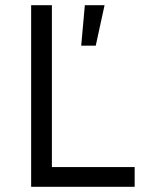

<svg xmlns="http://www.w3.org/2000/svg" viewBox="-20 -720 579 740"><path d="M100 0H499V-76H180V-700H100ZM293 -544H349L383 -700H307Z"/></svg>

Font: Fixel Display Regular
Style: Regular
Weight: 400
Designer: AlfaBravo + MacPaw
Foundry: Kyrylo Tkachov, Marchela Mozhyna, Serhii Makarenko, Maria Weinstein, Zakhar Kryvoshyya
Version: Version 1.211